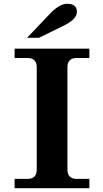

<svg xmlns="http://www.w3.org/2000/svg" viewBox="-20 -988 540 1008"><path d="M449.2 0H56.6V-48.8H124Q172.9 -48.8 172.9 -97.7V-634.8Q172.9 -683.6 124 -683.6H56.6V-732.4H449.2V-683.6H382.8Q334 -683.6 334 -634.8V-97.7Q334 -48.8 382.8 -48.8H449.2ZM184.6 -789.6H122.1L235.4 -908.7Q289.6 -968.3 332.5 -968.3Q383.8 -968.3 383.8 -925.3Q383.8 -885.3 305.2 -848.6Z"/></svg>

Font: Munson
Style: Bold
Weight: 700
Designer: Paul James MIller
Foundry: High-Logic / Made with FontCreator
Version: Version 2.10;May 5, 2019;FontCreator 11.5.0.2430 64-bit